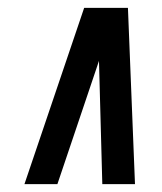

<svg xmlns="http://www.w3.org/2000/svg" viewBox="-20 -723 413 490"><path d="M42.4 -253.1 194.8 -703H306.5L324.5 -253.1H241.1L232.6 -567.6L126.5 -253.1Z"/></svg>

Font: Georama
Style: Italic
Weight: 400
Width: 2
Italic angle: -9°
Designer: Jean-Baptiste Levee
Foundry: Production Type
Version: Version 1.000